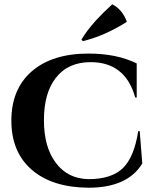

<svg xmlns="http://www.w3.org/2000/svg" viewBox="-20 -863 722 896"><path d="M360 -678Q383 -718 428 -768Q464 -807 504 -843Q552 -818 572 -761Q469 -696 367 -671ZM632 -251 644 -100Q575 13 393 13Q225 12 129 -70Q33 -153 33 -300Q33 -447 128 -530Q224 -613 393 -613Q525 -613 618 -567V-408H611Q565 -573 403 -573Q297 -573 240 -499Q185 -428 185 -302Q185 -177 240 -104Q295 -29 393 -27Q500 -27 553 -78Q606 -129 625 -251Z"/></svg>

Font: Cinzel Bold(RUS BY LYAJKA)
Style: Regular
Weight: 700
Designer: Natanael Gama
Version: Version 1.001;PS 001.001;hotconv 1.0.56;makeotf.lib2.0.21325